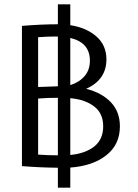

<svg xmlns="http://www.w3.org/2000/svg" viewBox="-20 -770 640 890"><path d="M379.2 -358.3Q452.5 -340 494.2 -295.8Q535.8 -251.7 535.8 -184.2Q535.8 -100 472.9 -50.4Q410 -0.8 305.8 6.7V100H248.3V7.5Q165 6.7 81.7 0V-650Q171.7 -657.5 248.3 -657.5V-750H305.8V-653.3Q380.8 -641.7 427.1 -600.8Q473.3 -560 473.3 -495Q473.3 -400 379.2 -358.3ZM156.7 -597.5V-366.7Q183.3 -368.3 248.3 -370V-600.8H240Q196.7 -600.8 156.7 -597.5ZM156.7 -53.3Q201.7 -50 248.3 -50V-316.7Q201.7 -316.7 156.7 -313.3ZM305.8 -375.8Q345.8 -387.5 371.2 -416.2Q396.7 -445 396.7 -489.2Q396.7 -572.5 305.8 -594.2ZM305.8 -51.7Q375.8 -58.3 417.1 -91.2Q458.3 -124.2 458.3 -184.2Q458.3 -244.2 417.1 -276.2Q375.8 -308.3 305.8 -315Z"/></svg>

Font: Boon
Style: Regular
Weight: 400
Designer: Sungsit Sawaiwan
Foundry: FontUni
Version: Version 3.0